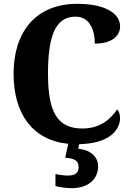

<svg xmlns="http://www.w3.org/2000/svg" viewBox="-20 -744 687 1004"><path d="M356 240C436 240 493 197 493 126C493 73 450 39 389 34L394 10C563 6 608 -72 608 -128C608 -143 602 -163 593 -172C561 -126 509 -72 411 -72C279 -72 231 -159 231 -358C231 -548 266 -657 375 -657C451 -657 476 -583 476 -516C564 -516 608 -555 608 -606C608 -672 533 -724 384 -724C165 -724 51 -575 51 -358C51 -153 147 -11 337 8L321 81C361 84 391 91 391 130C391 164 369 174 334 174C317 174 292 171 270 166V229C292 236 336 240 356 240Z"/></svg>

Font: Noto Serif Sinhala SemiCondensed ExtraBold
Style: Regular
Weight: 800
Width: 4
Designer: Jelle Bosma - Monotype Design Team
Foundry: Monotype Imaging Inc.
Version: Version 2.007